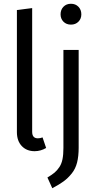

<svg xmlns="http://www.w3.org/2000/svg" viewBox="-20 -791 514 1020"><path d="M412.1 -714.8Q412.1 -691.4 396.7 -675.8Q381.3 -660.2 356.9 -660.2Q332.5 -660.2 317.1 -675.8Q301.8 -691.4 301.8 -714.8Q301.8 -739.3 317.1 -755.1Q332.5 -771 356.9 -771Q381.3 -771 396.7 -755.1Q412.1 -739.3 412.1 -714.8ZM164.1 12.2Q121.6 12.2 95.7 -15.1Q69.8 -42.5 69.8 -88.9V-737.8L150.9 -748V-90.8Q150.9 -56.2 181.2 -56.2Q193.8 -56.2 206.1 -61L225.1 -4.9Q195.8 12.2 164.1 12.2ZM397.9 -525.9V-5.9Q397.9 39.6 389.4 72.8Q380.9 106 361.1 130.6Q341.3 155.3 318.4 172.1Q295.4 189 257.8 209L231.9 151.9Q255.9 137.7 269.8 126Q283.7 114.3 295.4 96.7Q307.1 79.1 312 54.7Q316.9 30.3 316.9 -4.9V-525.9Z"/></svg>

Font: Fira Sans Compressed Book
Style: Regular
Weight: 350
Width: 1
Designer: Carrois Corporate & Edenspiekermann AG
Foundry: Carrois Corporate GbR & Edenspiekermann AG
Version: Version 4.203;PS 004.203;hotconv 1.0.88;makeotf.lib2.5.64775